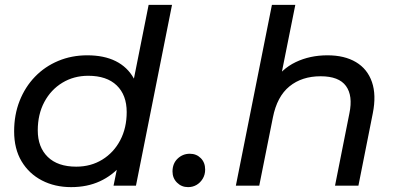

<svg xmlns="http://www.w3.org/2000/svg" viewBox="-20 -762 1630 788"><path d="M272 6Q205 6 152 -21.5Q99 -49 68.5 -100Q38 -151 38 -223Q38 -291 60.5 -348Q83 -405 123.5 -447Q164 -489 219 -512Q274 -535 338 -535Q407 -535 455 -511Q503 -487 529 -440.5Q555 -394 555 -327Q555 -253 536 -192Q517 -131 479.5 -86.5Q442 -42 390 -18Q338 6 272 6ZM293 -78Q353 -78 400 -107Q447 -136 473.5 -186.5Q500 -237 500 -302Q500 -372 459 -411.5Q418 -451 342 -451Q283 -451 236 -422.5Q189 -394 162 -343.5Q135 -293 135 -227Q135 -158 176 -118Q217 -78 293 -78ZM446 0 474 -137 505 -260 519 -386 590 -742H686L538 0Z M752 6Q725 6 706.5 -12.5Q688 -31 688 -58Q688 -91 709 -111Q730 -131 759 -131Q786 -131 804 -113Q822 -95 822 -66Q822 -45 812 -28.5Q802 -12 786.5 -3Q771 6 752 6Z M1324 -535Q1394 -535 1441 -507Q1488 -479 1506.5 -425.5Q1525 -372 1510 -297L1451 0H1355L1414 -297Q1429 -369 1400 -409Q1371 -449 1296 -449Q1219 -449 1168 -407.5Q1117 -366 1100 -280L1044 0H948L1096 -742H1192L1119 -378L1097 -419Q1135 -479 1193.5 -507Q1252 -535 1324 -535Z"/></svg>

Font: Montserrat Thin Medium
Style: Italic
Weight: 500
Italic angle: -11.3°
Version: Version 9.000